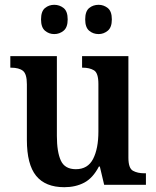

<svg xmlns="http://www.w3.org/2000/svg" viewBox="-20 -770 651 800"><path d="M248 10Q169 10 130.5 -37.5Q92 -85 92 -187V-419Q92 -462 75.5 -475Q59 -488 26 -488H23V-536H217V-204Q217 -137 233.5 -101Q250 -65 296 -65Q346 -65 368 -108Q390 -151 390 -222V-420Q390 -466 371.5 -477Q353 -488 325 -488H322V-536H515V-113Q515 -69 534 -58.5Q553 -48 581 -48H588V0H414L396 -76H392Q367 -28 331 -9Q295 10 248 10ZM391 -628Q368 -628 351.5 -642Q335 -656 335 -689Q335 -723 351.5 -736.5Q368 -750 391 -750Q412 -750 429 -736.5Q446 -723 446 -689Q446 -656 429 -642Q412 -628 391 -628ZM206 -628Q184 -628 167.5 -642Q151 -656 151 -689Q151 -723 167.5 -736.5Q184 -750 206 -750Q228 -750 245 -736.5Q262 -723 262 -689Q262 -656 245 -642Q228 -628 206 -628Z"/></svg>

Font: Noto Serif Sinhala SemiCondensed SemiBold
Style: Regular
Weight: 600
Width: 4
Designer: Jelle Bosma - Monotype Design Team
Foundry: Monotype Imaging Inc.
Version: Version 2.007; ttfautohint (v1.8.4.7-5d5b)